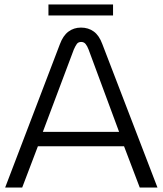

<svg xmlns="http://www.w3.org/2000/svg" viewBox="-20 -836 725 856"><path d="M3 0 247 -639Q261 -677 285 -695Q309 -713 341 -713Q374 -713 398 -695.5Q422 -678 436 -640L682 0H603L533 -184H149L79 0ZM171 -248H511L375 -615Q369 -631 361.5 -640Q354 -649 342 -649Q329 -649 322.5 -640Q316 -631 309 -615ZM196 -767V-816H484V-767Z"/></svg>

Font: MuseoModerno Light
Style: Regular
Weight: 300
Designer: Pablo Cosgaya, Héctor Gatti, Marcela Romero, and the Authors of The MuseoModerno Project.
Foundry: Omnibus-Type Team
Version: Version 1.001